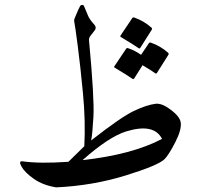

<svg xmlns="http://www.w3.org/2000/svg" viewBox="-20 -748 832 795"><path d="M289.1 -672.4Q308.1 -718.3 311.8 -723.1Q315.4 -728 321 -727.5Q326.7 -727.1 328.1 -722.2Q338.9 -695.3 345.7 -680.4Q352.5 -665.5 372.6 -643.6Q379.9 -632.3 372.6 -623L353.5 -598.1Q347.7 -590.3 348.6 -581.1Q371.1 -339.4 366.9 -265.6Q362.8 -191.9 357.4 -166.5Q481 -263.2 533.7 -288.3Q586.4 -313.5 624.5 -318.4Q645 -320.8 670.9 -304.7Q725.1 -269.5 728.5 -239.7Q731.9 -210 705.6 -158.7Q679.2 -107.4 662.1 -89.8Q636.7 -63.5 499.5 -21.2Q362.3 21 212.4 27.8Q156.7 18.6 119.9 -7.6Q83 -33.7 69.3 -57.9Q55.7 -82 72.8 -80.1Q145 -69.8 263.2 -78.1L329.1 -142.6Q334.5 -246.6 323.7 -359.9Q313 -473.1 301.8 -558.8Q290.5 -644.5 288.1 -654.3Q285.6 -664.1 289.1 -672.4ZM503.4 -204.1Q431.2 -182.1 321.8 -85Q527.8 -107.9 650.9 -172.9Q617.7 -238.8 503.4 -204.1ZM527.8 -673.3Q530.3 -677.2 536.1 -675.3Q575.7 -661.6 606.9 -633.8Q611.3 -629.9 608.4 -625L560.5 -549.3Q557.6 -544.9 550.5 -550.8Q543.5 -556.6 480.5 -594.7Q476.6 -597.2 479 -600.6ZM596.7 -569.3Q599.1 -573.2 605 -571.3Q644.5 -557.6 675.8 -529.8Q680.2 -525.9 677.2 -521L629.4 -445.3Q626.5 -440.9 619.6 -446.8Q613.8 -451.7 570.3 -478L535.2 -422.4Q532.2 -418 525.1 -423.8Q518.1 -429.7 455.1 -467.8Q451.2 -470.2 453.6 -473.6L502.4 -546.4Q504.9 -550.3 510.7 -548.3Q539.6 -538.6 564 -521Z"/></svg>

Font: Amiri
Style: Regular
Weight: 400
Designer: Khaled Hosny
Version: Version 000.108